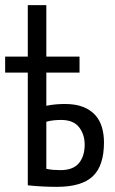

<svg xmlns="http://www.w3.org/2000/svg" viewBox="-20 -720 447 746"><path d="M0 -500H88V-700H160V-500H289V-438H160V-309Q179 -313 197.5 -314.5Q216 -316 232 -316Q274 -316 303 -304.5Q332 -293 350 -273Q368 -253 376 -225.5Q384 -198 384 -167Q384 -76 340.5 -35Q297 6 201 6Q143 6 88 0V-438H0ZM160 -64Q174 -61 188 -60Q202 -59 215 -59Q264 -59 286.5 -86Q309 -113 309 -158Q309 -198 287 -226Q265 -254 217 -254Q204 -254 189 -252.5Q174 -251 160 -247Z"/></svg>

Font: PT Sans Narrow
Style: Regular
Weight: 400
Width: 3
Designer: A.Korolkova, O.Umpeleva, V.Yefimov
Foundry: ParaType Ltd
Version: Version 2.003W OFL